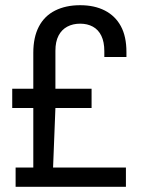

<svg xmlns="http://www.w3.org/2000/svg" viewBox="-20 -718 550 738"><path d="M40 0V-74H108V-303H27V-377H108V-515Q108 -575 129.5 -616Q151 -657 192 -677.5Q233 -698 288 -698Q343 -698 383 -677.5Q423 -657 444.5 -617.5Q466 -578 466 -518V-499H381V-521Q381 -557 369.5 -580.5Q358 -604 337 -615.5Q316 -627 288 -627Q260 -627 238.5 -615.5Q217 -604 205 -581Q193 -558 193 -523V-377H332V-303H193L184 -74H464V0Z"/></svg>

Font: Archivo SemiCondensed
Style: Regular
Weight: 400
Width: 4
Designer: Hector Gatti
Foundry: Omnibus-Type
Version: Version 2.001